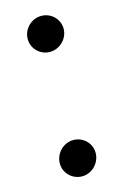

<svg xmlns="http://www.w3.org/2000/svg" viewBox="-93 -574 415 647"><g transform="rotate(-15 114.5 -250.0)"><path d="M180 -468C180 -433 150 -404 116 -404C82 -404 54 -431 54 -465C54 -500 83 -529 118 -529C152 -529 180 -502 180 -468ZM176 -36C176 -1 147 29 112 29C78 29 50 2 50 -32C50 -67 79 -97 114 -97C148 -97 176 -70 176 -36Z"/></g></svg>

Font: Blanket
Style: Reversed
Weight: 700
Foundry: Cannot Into Space Fonts
Version: Version 0.9